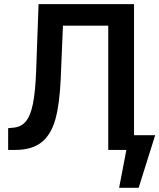

<svg xmlns="http://www.w3.org/2000/svg" viewBox="-20 -727 772 931"><path d="M19.5 -105.5 39.1 -107.4Q80.1 -109.4 103.8 -136.5Q127.4 -163.6 139.4 -222.2Q151.4 -280.8 155.3 -383.8L167 -707H629.9V-71.3H732.4L652.3 183.6H557.6L592.8 0H504.9V-602.5H285.2L274.4 -343.8Q269 -221.7 248.3 -147.7Q227.5 -73.7 181.2 -36.9Q134.8 0 53.7 0H19.5Z"/></svg>

Font: Pretendard Std SemiBold
Style: Regular
Weight: 600
Designer: Base glyphs from Inter by Rasmus Andersson; Hangeul glyphs from Noto Sans CJK(Source Han Sans) by Jang Soo-young and Kan
Foundry: Kil Hyung-jin
Version: Version 1.309